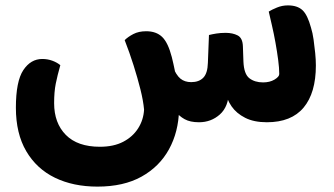

<svg xmlns="http://www.w3.org/2000/svg" viewBox="-20 -454 1240 713"><path d="M818 -332Q844 -332 862.5 -322.5Q881 -313 882 -282L884 -225Q886 -179 906 -163.5Q926 -148 957 -148Q982 -148 999.5 -158.5Q1017 -169 1017 -179Q1017 -201 1013 -231.5Q1009 -262 1003 -295.5Q997 -329 990 -359Q983 -389 978 -411Q989 -418 1008.5 -426Q1028 -434 1049 -434Q1084 -434 1103 -416.5Q1122 -399 1135 -351Q1141 -332 1144.5 -307Q1148 -282 1150.5 -257Q1153 -232 1153 -211Q1153 -109 1107.5 -54.5Q1062 0 971 0Q923 0 890.5 -16.5Q858 -33 840 -59Q822 -85 817 -115H830Q829 -58 796.5 -29Q764 0 719 0Q686 0 665.5 -11.5Q645 -23 633.5 -39Q622 -55 614 -68L620 -210Q634 -175 650 -162Q666 -149 690 -149Q719 -149 735 -165.5Q751 -182 752 -221L756 -324Q768 -327 783.5 -329.5Q799 -332 818 -332ZM515 -47Q512 -80 501.5 -122Q491 -164 476 -211.5Q461 -259 443 -305Q455 -317 475 -327.5Q495 -338 523 -338Q560 -338 582 -317Q604 -296 618 -242Q630 -194 637 -147.5Q644 -101 645 -47Q643 36 607.5 100.5Q572 165 505.5 202Q439 239 342 239Q252 239 184 206Q116 173 77.5 107.5Q39 42 39 -54Q39 -152 66.5 -193.5Q94 -235 137 -235Q157 -235 174.5 -228.5Q192 -222 204 -212Q193 -173 187 -143Q181 -113 181 -71Q181 3 224.5 47Q268 91 351 91Q402 91 437.5 72.5Q473 54 493 22.5Q513 -9 515 -47Z"/></svg>

Font: Baloo Bhaijaan 2
Style: Bold
Weight: 700
Designer: Sanskriti Dholi, Noopur Datye and Ek Type
Foundry: Ek Type
Version: Version 1.701